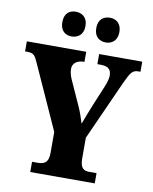

<svg xmlns="http://www.w3.org/2000/svg" viewBox="-98 -997 854 1070"><g transform="rotate(10 328.5 -462.0)"><path d="M437 -784C468 -784 502 -803 502 -854C502 -906 468 -924 437 -924C403 -924 371 -906 371 -854C371 -803 403 -784 437 -784ZM243 -784C276 -784 310 -803 310 -854C310 -906 276 -924 243 -924C210 -924 179 -906 179 -854C179 -803 210 -784 243 -784ZM148 0H513V-58H470C443 -58 420 -68 420 -124V-242L572 -580C601 -642 611 -657 645 -657H656V-714H412V-657H429C471 -657 491 -643 491 -606C491 -598 489 -578 476 -546L429 -433C412 -390 395 -349 383 -315C373 -346 366 -370 350 -406L285 -550C276 -570 272 -591 272 -606C272 -638 298 -657 336 -657H339V-714H3V-657H15C53 -657 60 -644 78 -604L241 -243V-125C241 -69 217 -58 180 -58H148Z"/></g></svg>

Font: Noto Serif Myanmar Condensed Black
Style: Regular
Weight: 900
Width: 3
Designer: Ben Mitchell and the Monotype Design Team
Foundry: Monotype Imaging Inc.
Version: Version 2.106